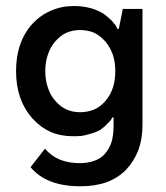

<svg xmlns="http://www.w3.org/2000/svg" viewBox="-20 -450 561 648"><path d="M460.9 -419.9Q444.3 -419.9 394.5 -419.9Q391.6 -403.3 380.9 -352.5Q379.9 -352.5 376 -352.5Q375 -355.5 372.1 -361.3Q370.1 -365.2 366.2 -369.1Q362.3 -374 357.4 -379.9Q350.6 -385.7 344.7 -391.6Q337.9 -397.5 330.1 -403.3Q322.3 -408.2 311.5 -413.1Q301.8 -418 288.1 -421.9Q274.4 -425.8 259.8 -427.7Q246.1 -429.7 230.5 -429.7Q187.5 -429.7 152.3 -414.1Q117.2 -399.4 88.9 -369.1Q61.5 -338.9 47.9 -298.8Q34.2 -259.8 34.2 -210Q34.2 -161.1 47.9 -121.1Q61.5 -82 88.9 -50.8Q116.2 -20.5 150.4 -4.9Q184.6 9.8 226.6 9.8Q241.2 9.8 254.9 8.8Q267.6 6.8 280.3 2.9Q292 0 301.8 -3.9Q311.5 -7.8 318.4 -11.7Q325.2 -16.6 331.1 -21.5Q336.9 -26.4 341.8 -32.2Q347.7 -37.1 350.6 -41Q353.5 -44.9 355.5 -46.9Q356.4 -48.8 357.4 -50.8Q358.4 -52.7 359.4 -53.7Q360.4 -53.7 363.3 -53.7Q363.3 -46.9 363.3 -25.4Q363.3 5.9 356.4 29.3Q348.6 52.7 334 69.3Q319.3 85.9 297.9 92.8Q276.4 100.6 249 100.6Q211.9 100.6 182.6 88.9Q153.3 77.1 131.8 51.8Q115.2 72.3 83 114.3Q111.3 147.5 153.3 163.1Q195.3 178.7 251 178.7Q300.8 178.7 339.8 165Q378.9 150.4 406.2 122.1Q432.6 93.8 447.3 55.7Q460.9 18.6 460.9 -28.3Q460.9 -158.2 460.9 -419.9ZM369.1 -210Q369.1 -177.7 360.4 -152.3Q351.6 -127 335 -108.4Q318.4 -88.9 296.9 -80.1Q275.4 -71.3 250 -71.3Q224.6 -71.3 203.1 -81.1Q182.6 -90.8 166 -110.4Q149.4 -129.9 141.6 -154.3Q132.8 -179.7 132.8 -210Q132.8 -240.2 141.6 -265.6Q149.4 -290 166 -309.6Q182.6 -329.1 203.1 -338.9Q224.6 -348.6 250 -348.6Q275.4 -348.6 296.9 -339.8Q317.4 -330.1 335 -310.5Q351.6 -291 360.4 -266.6Q369.1 -241.2 369.1 -210Z"/></svg>

Font: TextaAlt
Style: Bold
Weight: 400
Designer: Daniel Hernandez & Miguel Hernandez
Version: Version 1.005;com.myfonts.easy.latinotype.texta.alt-bold.wfk